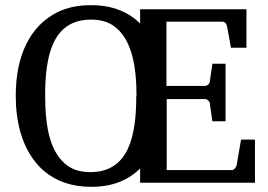

<svg xmlns="http://www.w3.org/2000/svg" viewBox="-20 -706 1039 744"><path d="M508 -334C508 -183 481 -39 330 -39C295 -39 266 -47 243 -63C173 -112 155 -216 155 -336C155 -487 182 -630 333 -630C368 -630 397 -622 420 -606C490 -557 509 -452 509 -333ZM793 -305 803 -236H854V-459H803L793 -390C793 -382 783 -373 775 -373H625V-622H842C852 -622 859 -612 860 -603L875 -521H935V-670H523V-615C479 -658 418 -686 333 -686C283 -686 240 -677 203 -659C97 -606 41 -492 41 -335C41 -284 47 -237 59 -194C94 -73 179 18 334 18C419 18 479 -10 523 -53V2H968V-165H914L897 -66C896 -59 887 -47 879 -47H626V-322H776C783 -322 794 -311 794 -304Z"/></svg>

Font: Veleka
Style: Regular
Weight: 400
Designer: Stefan Peev, Context Ltd, 2016; SIL International, 1997-2014.
Foundry: Stefan Peev, Context Ltd, 2016
Version: Version 1.000